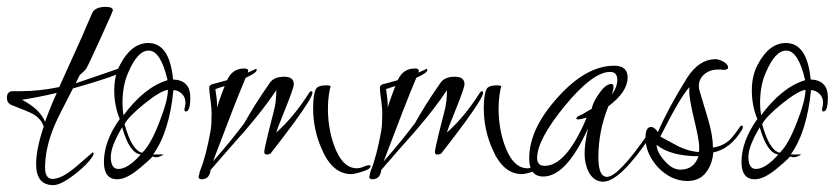

<svg xmlns="http://www.w3.org/2000/svg" viewBox="-21 -514 2432 558"><path d="M134 24Q84 24 84 -37Q84 -81 106 -146Q102 -159 92 -169.5Q82 -180 66 -187Q53 -193 39.5 -198Q26 -203 12 -209Q-1 -215 -1 -230Q-1 -246 13 -249H40Q93 -249 151 -261L152 -263L218 -409Q223 -420 230 -437Q237 -454 247 -476Q255 -494 286 -494Q307 -494 307 -484Q307 -481 270 -400Q232 -316 228 -312Q226 -310 221.5 -305.5Q217 -301 211 -296Q207 -289 199 -272Q214 -277 250.5 -289.5Q287 -302 345 -322Q349 -323 352 -323.5Q355 -324 356 -324Q360 -324 360 -322Q360 -305 191 -257Q171 -218 157 -190.5Q143 -163 136 -146Q123 -114 116.5 -84.5Q110 -55 110 -27Q110 6 132 6Q159 6 203 -32Q226 -52 237 -61.5Q248 -71 248 -71Q251 -71 251 -68Q251 -65 248 -59Q232 -35 197 -8Q156 24 134 24ZM110 -160Q117 -180 125.5 -201Q134 -222 144 -244Q119 -238 93.5 -233Q68 -228 43 -224Q95 -197 110 -160Z M320 7Q281 7 281 -43Q281 -104 327 -168Q311 -207 311 -251Q311 -294 328 -326Q361 -389 410 -389Q472 -389 482 -283Q532 -281 532 -231Q532 -190 519 -190Q515 -190 515 -196Q515 -198 515.5 -200Q516 -202 517 -205Q517 -209 517.5 -211.5Q518 -214 518 -215Q518 -231 508 -241Q497 -252 483 -252Q471 -130 424 -65H455Q442 -57 432 -57Q429 -57 427 -58Q424 -59 421 -59Q425 -59 386 -26Q347 7 320 7ZM338 -179Q399 -261 466 -281Q446 -367 411 -367Q379 -367 352 -304Q343 -284 339 -261.5Q335 -239 335 -215Q335 -196 338 -179ZM392 -70Q416 -92 441 -156Q467 -222 467 -253Q445 -250 398 -212Q352 -175 341 -153Q362 -77 392 -70ZM323 -23Q351 -23 388 -65Q355 -69 334 -144Q301 -89 301 -58Q301 -23 323 -23Z M565 7Q556 7 556 -1Q556 -2 556.5 -3Q557 -4 558 -6V-7Q558 -12 561 -19Q578 -61 591 -134Q594 -151 594 -185Q594 -197 591 -222Q589 -235 588 -244Q587 -253 587 -259Q587 -266 595 -269Q603 -271 614 -274Q625 -277 639 -281Q654 -315 689 -315Q704 -315 699 -303Q711 -308 717 -311Q723 -314 723 -314Q725 -314 725 -311Q725 -302 693 -288Q676 -248 652.5 -187.5Q629 -127 598 -45Q629 -80 651.5 -108Q674 -136 689 -156Q700 -176 718.5 -206Q737 -236 763 -273Q775 -291 805 -291Q833 -291 833 -269Q833 -260 810 -202Q782 -133 782 -129Q808 -152 831.5 -180.5Q855 -209 876 -242Q880 -249 884 -249Q887 -249 887 -244Q887 -231 834 -158Q818 -136 801 -114Q784 -92 767 -70Q764 -65 754 -65Q747 -65 747 -72Q747 -77 750 -90Q753 -103 758 -125Q762 -141 766 -156.5Q770 -172 774 -188Q779 -206 780.5 -222Q782 -238 782 -252Q747 -199 690 -133Q665 -105 640.5 -77Q616 -49 591 -20Q588 7 565 7ZM1000 -8Q945 -8 914 -81Q889 -137 889 -200Q889 -219 891 -233Q893 -247 897 -255Q903 -266 928 -266Q940 -266 940 -262Q938 -260 935 -240Q932 -221 932 -198Q932 -172 936 -146Q940 -120 949 -94Q973 -25 1016 -25Q1025 -25 1034 -29Q1047 -34 1051 -34Q1056 -34 1056 -31Q1056 -23 1034 -16Q1010 -8 1000 -8ZM610 -202Q615 -219 621 -235Q627 -251 632 -264Q628 -263 621 -260.5Q614 -258 605 -255Q607 -242 608.5 -229Q610 -216 610 -202ZM940 -262V-260V-262Q940 -262 940 -262Z M1061 7Q1052 7 1052 -1Q1052 -2 1052.5 -3Q1053 -4 1054 -6V-7Q1054 -12 1057 -19Q1074 -61 1087 -134Q1090 -151 1090 -185Q1090 -197 1087 -222Q1085 -235 1084 -244Q1083 -253 1083 -259Q1083 -266 1091 -269Q1099 -271 1110 -274Q1121 -277 1135 -281Q1150 -315 1185 -315Q1200 -315 1195 -303Q1207 -308 1213 -311Q1219 -314 1219 -314Q1221 -314 1221 -311Q1221 -302 1189 -288Q1172 -248 1148.5 -187.5Q1125 -127 1094 -45Q1125 -80 1147.5 -108Q1170 -136 1185 -156Q1196 -176 1214.5 -206Q1233 -236 1259 -273Q1271 -291 1301 -291Q1329 -291 1329 -269Q1329 -260 1306 -202Q1278 -133 1278 -129Q1304 -152 1327.5 -180.5Q1351 -209 1372 -242Q1376 -249 1380 -249Q1383 -249 1383 -244Q1383 -231 1330 -158Q1314 -136 1297 -114Q1280 -92 1263 -70Q1260 -65 1250 -65Q1243 -65 1243 -72Q1243 -77 1246 -90Q1249 -103 1254 -125Q1258 -141 1262 -156.5Q1266 -172 1270 -188Q1275 -206 1276.5 -222Q1278 -238 1278 -252Q1243 -199 1186 -133Q1161 -105 1136.5 -77Q1112 -49 1087 -20Q1084 7 1061 7ZM1496 -8Q1441 -8 1410 -81Q1385 -137 1385 -200Q1385 -219 1387 -233Q1389 -247 1393 -255Q1399 -266 1424 -266Q1436 -266 1436 -262Q1434 -260 1431 -240Q1428 -221 1428 -198Q1428 -172 1432 -146Q1436 -120 1445 -94Q1469 -25 1512 -25Q1521 -25 1530 -29Q1543 -34 1547 -34Q1552 -34 1552 -31Q1552 -23 1530 -16Q1506 -8 1496 -8ZM1106 -202Q1111 -219 1117 -235Q1123 -251 1128 -264Q1124 -263 1117 -260.5Q1110 -258 1101 -255Q1103 -242 1104.5 -229Q1106 -216 1106 -202ZM1436 -262V-260V-262Q1436 -262 1436 -262Z M1732 14Q1705 14 1690 -14Q1678 -37 1678 -67Q1678 -82 1680.5 -100.5Q1683 -119 1688 -141Q1625 -1 1558 -1Q1517 -1 1517 -54Q1517 -139 1599 -230Q1682 -323 1764 -323Q1803 -323 1803 -289Q1803 -247 1747 -205Q1718 -133 1718 -57Q1718 0 1743 0Q1776 0 1863 -126Q1869 -134 1872 -134Q1875 -134 1875 -130Q1875 -125 1871 -120Q1781 14 1732 14ZM1562 -32Q1625 -32 1684 -172Q1676 -170 1669.5 -168.5Q1663 -167 1658 -167Q1654 -167 1654 -170Q1654 -175 1668 -180Q1673 -183 1681 -187.5Q1689 -192 1699 -198Q1701 -215 1720 -242Q1739 -270 1756 -270Q1762 -270 1762 -261Q1762 -254 1757 -239Q1773 -261 1773 -282Q1773 -305 1752 -305Q1702 -305 1621 -207Q1540 -108 1540 -55Q1540 -32 1562 -32Z M1977 12Q1930 12 1892 -27Q1855 -67 1855 -114Q1855 -145 1871 -145Q1881 -145 1891 -130Q1921 -200 1976 -288Q2011 -342 2058 -342Q2068 -342 2081 -335Q2095 -327 2095 -318Q2095 -311 2082 -311Q2081 -311 2079 -311Q2077 -311 2074 -312H2066Q2043 -312 2027 -299Q2010 -285 2010 -264Q2010 -256 2013 -247Q2019 -227 2025 -207Q2031 -187 2037 -167Q2044 -143 2047.5 -122.5Q2051 -102 2051 -85Q2078 -89 2097 -105Q2109 -115 2129 -145Q2132 -149 2135 -149Q2138 -149 2138 -145Q2138 -141 2136 -138Q2102 -81 2052 -71Q2049 -36 2031 -13Q2012 12 1977 12ZM2010 -72Q2011 -76 2011 -79Q2011 -82 2011 -86Q2011 -99 2006.5 -121.5Q2002 -144 1994 -177Q1979 -240 1983 -261Q1957 -234 1898 -117Q1917 -107 1930.5 -99.5Q1944 -92 1952 -88Q1982 -74 2010 -72ZM1956 -21Q1996 -21 2009 -60Q1929 -60 1887 -93Q1889 -70 1911 -46Q1933 -21 1956 -21Z M2173 7Q2134 7 2134 -43Q2134 -104 2180 -168Q2164 -207 2164 -251Q2164 -294 2181 -326Q2214 -389 2263 -389Q2325 -389 2335 -283Q2385 -281 2385 -231Q2385 -190 2372 -190Q2368 -190 2368 -196Q2368 -198 2368.5 -200Q2369 -202 2370 -205Q2370 -209 2370.5 -211.5Q2371 -214 2371 -215Q2371 -231 2361 -241Q2350 -252 2336 -252Q2324 -130 2277 -65H2308Q2295 -57 2285 -57Q2282 -57 2280 -58Q2277 -59 2274 -59Q2278 -59 2239 -26Q2200 7 2173 7ZM2191 -179Q2252 -261 2319 -281Q2299 -367 2264 -367Q2232 -367 2205 -304Q2196 -284 2192 -261.5Q2188 -239 2188 -215Q2188 -196 2191 -179ZM2245 -70Q2269 -92 2294 -156Q2320 -222 2320 -253Q2298 -250 2251 -212Q2205 -175 2194 -153Q2215 -77 2245 -70ZM2176 -23Q2204 -23 2241 -65Q2208 -69 2187 -144Q2154 -89 2154 -58Q2154 -23 2176 -23Z"/></svg>

Font: Ruthie
Style: Regular
Weight: 400
Designer: Robert E. Leuschke
Foundry: Robert E. Leuschke
Version: Version 1.012